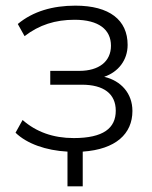

<svg xmlns="http://www.w3.org/2000/svg" viewBox="-20 -530 538 680"><path d="M219 130H273V7C390 -1 449 -56 449 -137C449 -199 409 -244 349 -258C399 -275 432 -317 432 -371C432 -459 368 -510 247 -510C167 -510 97 -490 43 -445L67 -402C119 -442 176 -460 244 -460C330 -460 373 -425 373 -368C373 -312 330 -279 261 -279H158V-230H270C347 -230 390 -198 390 -138C390 -76 346 -41 241 -41C168 -41 108 -63 60 -105L35 -60C75 -21 143 3 219 7Z"/></svg>

Font: Poppy and Pepper Light
Style: Regular
Weight: 300
Designer: Thy Ha
Foundry: Thy Ha
Version: Version 0.001;Glyphs 3.2 (3227)